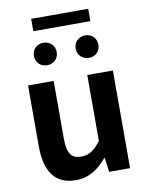

<svg xmlns="http://www.w3.org/2000/svg" viewBox="-100 -998 837 1084"><g transform="rotate(-10 318.5 -456.5)"><path d="M246.4 13.8C322.5 13.8 376 -23.5 424.3 -80.6H427.9L438.9 0H558.8V-559.8H412V-182.1C374.3 -132.2 344.1 -112 298.6 -112C243.9 -112 219.4 -142.3 219.4 -228.7V-559.8H72.6V-210.6C72.6 -69.7 125.2 13.8 246.4 13.8ZM198.8 -653.4C237 -653.4 264.7 -681.1 264.7 -717.3C264.7 -754.7 237 -782.4 198.8 -782.4C161.1 -782.4 134.2 -754.7 134.2 -717.3C134.2 -681.1 161.1 -653.4 198.8 -653.4ZM155.1 -856.3H482.2V-927.1H155.1ZM438.9 -653.4C476.9 -653.4 503.8 -681.1 503.8 -717.3C503.8 -754.7 476.9 -782.4 438.9 -782.4C401 -782.4 373.3 -754.7 373.3 -717.3C373.3 -681.1 401 -653.4 438.9 -653.4Z"/></g></svg>

Font: Source Han Sans JP VF
Style: Regular
Weight: 250
Designer: Ryoko NISHIZUKA 西塚涼子 (kana, bopomofo & ideographs); Paul D. Hunt (Latin, Greek & Cyrillic); Sandoll Communications 산돌커뮤니
Foundry: Adobe
Version: Version 2.004;hotconv 1.0.118;makeotfexe 2.5.65603